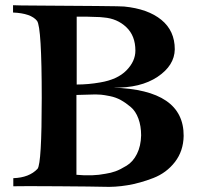

<svg xmlns="http://www.w3.org/2000/svg" viewBox="-20 -713 785 736"><path d="M684 -192Q683 -134 650.5 -92Q618 -50 567.5 -30.5Q517 -11 469 -3Q421 5 376 3Q343 2 203 1Q63 0 31 1V-30Q92 -32 124 -66Q140 -87 140 -337Q140 -609 122 -633Q99 -662 30 -665V-693Q37 -692 142.5 -691.5Q248 -691 350.5 -690Q453 -689 456 -688Q547 -679 598.5 -637Q650 -595 650 -524Q649 -462 584 -418.5Q519 -375 413 -377Q685 -369 684 -192ZM499 -519Q499 -576 464 -609Q429 -642 378 -646Q371 -647 363 -647.5Q355 -648 347 -648Q339 -648 331 -648.5Q323 -649 316 -649Q309 -649 302.5 -649Q296 -649 291 -649Q286 -649 282 -649Q278 -649 276 -649H274Q274 -650 274 -635Q274 -620 274 -597.5Q274 -575 274 -547Q274 -519 274 -491.5Q274 -464 274 -441Q274 -418 274 -404V-389Q319 -389 364 -397Q430 -408 464.5 -443Q499 -478 499 -519ZM521 -194Q521 -230 510.5 -258.5Q500 -287 481 -303Q462 -319 443 -329.5Q424 -340 401.5 -344.5Q379 -349 367.5 -350Q356 -351 346 -351L273 -349V-43Q335 -37 385 -47Q405 -50 423 -56.5Q441 -63 465.5 -78Q490 -93 505 -123Q520 -153 521 -194Z"/></svg>

Font: GFS Artemisia
Style: Bold
Weight: 700
Designer: Designed by Takis Katsoulidis.
Foundry: Designed by Takis Katsoulidis.
Version: Version 1.0